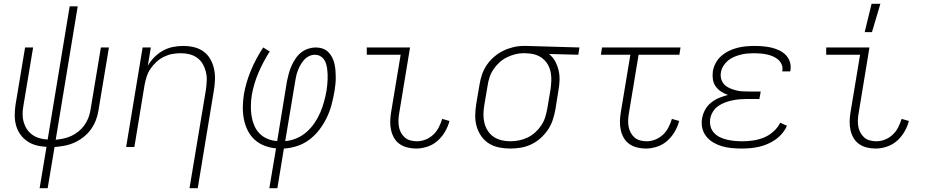

<svg xmlns="http://www.w3.org/2000/svg" viewBox="-20 -768 4840 1003"><path d="M187 215 223 -1Q195 -2 169 -9Q143 -16 122 -30.5Q101 -45 86 -66Q71 -87 64 -112.5Q57 -138 57 -165.5Q57 -193 61 -220L111 -520H153L102 -214Q98 -192 98 -170.5Q98 -149 104 -129Q110 -109 121.5 -92Q133 -75 149.5 -63.5Q166 -52 186.5 -46Q207 -40 229 -39L344 -735H386L271 -38Q292 -40 313 -44.5Q334 -49 354 -58.5Q374 -68 391.5 -82.5Q409 -97 422 -115.5Q435 -134 442.5 -154.5Q450 -175 453 -195L507 -520H549L494 -189Q490 -163 480 -138Q470 -113 454 -91Q438 -69 415.5 -51.5Q393 -34 368.5 -23Q344 -12 317.5 -7Q291 -2 265 0L229 215Z M970 215 1056 -301Q1059 -324 1060 -347.5Q1061 -371 1055.5 -393Q1050 -415 1039 -434Q1028 -453 1010 -466Q992 -479 970 -484.5Q948 -490 924 -490Q902 -490 880 -486Q858 -482 836.5 -471.5Q815 -461 797 -444.5Q779 -428 766 -408.5Q753 -389 746 -367Q739 -345 735 -323L682 0H639L725 -520H768L752 -424Q766 -449 786.5 -469.5Q807 -490 831.5 -503.5Q856 -517 883 -522.5Q910 -528 937 -528Q966 -528 993.5 -521.5Q1021 -515 1043 -499Q1065 -483 1078.5 -459.5Q1092 -436 1098 -408.5Q1104 -381 1103 -352Q1102 -323 1097 -294L1013 215Z M1387 215 1422 7Q1389 4 1360 -7.5Q1331 -19 1309 -39.5Q1287 -60 1273.5 -87.5Q1260 -115 1254 -146Q1248 -177 1248.5 -209.5Q1249 -242 1254 -275Q1265 -338 1291 -400.5Q1317 -463 1355 -520L1389 -499Q1355 -446 1330 -387.5Q1305 -329 1295 -269Q1291 -242 1290.5 -215Q1290 -188 1294 -162.5Q1298 -137 1308 -113Q1318 -89 1335.5 -71Q1353 -53 1377 -43Q1401 -33 1428 -31L1479 -343Q1483 -363 1488.5 -383.5Q1494 -404 1502.5 -423Q1511 -442 1523 -460.5Q1535 -479 1551.5 -492.5Q1568 -506 1589 -513Q1610 -520 1630 -520Q1649 -520 1666 -514Q1683 -508 1695 -496Q1707 -484 1715 -468.5Q1723 -453 1727 -435.5Q1731 -418 1732.5 -400Q1734 -382 1734 -363.5Q1734 -345 1732 -326.5Q1730 -308 1727 -289Q1721 -255 1712 -221Q1703 -187 1687.5 -154.5Q1672 -122 1649.5 -92Q1627 -62 1597.5 -39.5Q1568 -17 1533.5 -5.5Q1499 6 1463 8L1429 215ZM1470 -31Q1499 -33 1528 -45Q1557 -57 1581 -78Q1605 -99 1623 -125.5Q1641 -152 1653 -180Q1665 -208 1673 -237.5Q1681 -267 1686 -296Q1688 -310 1689.5 -324.5Q1691 -339 1691.5 -353Q1692 -367 1691.5 -381Q1691 -395 1689 -409Q1687 -423 1683 -436Q1679 -449 1671 -459.5Q1663 -470 1651 -476Q1639 -482 1625 -482Q1609 -482 1594 -474.5Q1579 -467 1568 -454.5Q1557 -442 1549 -427.5Q1541 -413 1535.5 -398Q1530 -383 1526.5 -367.5Q1523 -352 1521 -337Z M2154 8Q2131 8 2108.5 2.5Q2086 -3 2068 -15.5Q2050 -28 2039 -47Q2028 -66 2023 -88Q2018 -110 2018.5 -133.5Q2019 -157 2023 -181L2073 -482H1896V-520H2122L2065 -174Q2062 -157 2061.5 -139.5Q2061 -122 2064 -105.5Q2067 -89 2075 -74.5Q2083 -60 2095 -49.5Q2107 -39 2124 -34.5Q2141 -30 2158 -30Q2181 -30 2203.5 -39Q2226 -48 2243.5 -64.5Q2261 -81 2272 -102.5Q2283 -124 2290 -147L2328 -136Q2321 -108 2305 -80.5Q2289 -53 2266 -32.5Q2243 -12 2213 -2Q2183 8 2154 8Z M2645 8Q2615 8 2586 2Q2557 -4 2533.5 -19Q2510 -34 2494 -57Q2478 -80 2470 -107.5Q2462 -135 2462.5 -165Q2463 -195 2468 -226L2485 -326Q2489 -352 2498 -378.5Q2507 -405 2523 -428.5Q2539 -452 2561 -471Q2583 -490 2608.5 -502.5Q2634 -515 2661 -521.5Q2688 -528 2714 -528H2731L3007 -520L3001 -482L2848 -486Q2868 -470 2880 -448Q2892 -426 2898 -400.5Q2904 -375 2903 -348Q2902 -321 2897 -294L2881 -194Q2876 -167 2867 -140Q2858 -113 2841.5 -89Q2825 -65 2803 -45.5Q2781 -26 2754.5 -13.5Q2728 -1 2700 3.5Q2672 8 2645 8ZM2646 -30Q2668 -30 2691 -34.5Q2714 -39 2736 -49.5Q2758 -60 2776 -76.5Q2794 -93 2807.5 -113Q2821 -133 2828 -155.5Q2835 -178 2839 -201L2856 -301Q2859 -323 2860 -345.5Q2861 -368 2857 -389Q2853 -410 2843 -428.5Q2833 -447 2817 -460.5Q2801 -474 2781 -481Q2761 -488 2738 -489L2725 -490H2713Q2691 -490 2669 -484Q2647 -478 2626 -467.5Q2605 -457 2587.5 -440.5Q2570 -424 2557 -404.5Q2544 -385 2537 -363Q2530 -341 2527 -319L2510 -219Q2506 -195 2505.5 -171.5Q2505 -148 2510.5 -126Q2516 -104 2528 -85Q2540 -66 2558.5 -53.5Q2577 -41 2599.5 -35.5Q2622 -30 2646 -30Z M3354 8Q3331 8 3308.5 2.5Q3286 -3 3268 -15.5Q3250 -28 3239 -47Q3228 -66 3223 -88Q3218 -110 3218.5 -133.5Q3219 -157 3223 -181L3273 -482H3119L3125 -520H3535L3529 -482H3316L3265 -174Q3262 -157 3261.5 -139.5Q3261 -122 3264 -105.5Q3267 -89 3275 -74.5Q3283 -60 3295 -49.5Q3307 -39 3324 -34.5Q3341 -30 3358 -30Q3381 -30 3403.5 -39Q3426 -48 3443.5 -64.5Q3461 -81 3472 -102.5Q3483 -124 3490 -147L3528 -136Q3521 -108 3505 -80.5Q3489 -53 3466 -32.5Q3443 -12 3413 -2Q3383 8 3354 8Z M3854 8Q3827 8 3801.5 5.5Q3776 3 3752 -4Q3728 -11 3706.5 -23.5Q3685 -36 3669.5 -55.5Q3654 -75 3648.5 -100Q3643 -125 3648 -151Q3652 -174 3664 -195.5Q3676 -217 3695.5 -232.5Q3715 -248 3737.5 -257Q3760 -266 3783 -272Q3763 -279 3746.5 -290Q3730 -301 3718.5 -317Q3707 -333 3704 -354Q3701 -375 3704 -396Q3708 -419 3719.5 -440Q3731 -461 3749 -476.5Q3767 -492 3789 -502.5Q3811 -513 3833 -518.5Q3855 -524 3878 -526Q3901 -528 3923 -528Q3945 -528 3967.5 -526Q3990 -524 4011 -519Q4032 -514 4051.5 -504.5Q4071 -495 4085.5 -480Q4100 -465 4106.5 -444Q4113 -423 4109 -400L4108 -395H4066L4067 -398Q4070 -416 4063.5 -431Q4057 -446 4045 -456.5Q4033 -467 4018 -473.5Q4003 -480 3986.5 -483.5Q3970 -487 3953.5 -488.5Q3937 -490 3920 -490Q3903 -490 3885 -488.5Q3867 -487 3849.5 -482.5Q3832 -478 3815 -471Q3798 -464 3783.5 -452Q3769 -440 3759 -424Q3749 -408 3746 -390Q3743 -372 3747.5 -355.5Q3752 -339 3763.5 -327Q3775 -315 3790.5 -308Q3806 -301 3822.5 -296.5Q3839 -292 3856.5 -291Q3874 -290 3892 -290H3954L3947 -251H3885Q3866 -251 3846.5 -249.5Q3827 -248 3807.5 -244Q3788 -240 3768.5 -233Q3749 -226 3732 -214Q3715 -202 3704 -184Q3693 -166 3690 -147Q3687 -126 3692 -107Q3697 -88 3710 -74Q3723 -60 3740.5 -51.5Q3758 -43 3777 -38.5Q3796 -34 3816.5 -32Q3837 -30 3858 -30Q3885 -30 3913.5 -34Q3942 -38 3969.5 -49Q3997 -60 4020 -80.5Q4043 -101 4056 -127L4091 -111Q4082 -90 4066 -71Q4050 -52 4030.5 -38.5Q4011 -25 3989 -15.5Q3967 -6 3944.5 -1Q3922 4 3899 6Q3876 8 3854 8Z M4554 8Q4531 8 4508.5 2.5Q4486 -3 4468 -15.5Q4450 -28 4439 -47Q4428 -66 4423 -88Q4418 -110 4418.5 -133.5Q4419 -157 4423 -181L4473 -482H4296V-520H4522L4465 -174Q4462 -157 4461.5 -139.5Q4461 -122 4464 -105.5Q4467 -89 4475 -74.5Q4483 -60 4495 -49.5Q4507 -39 4524 -34.5Q4541 -30 4558 -30Q4581 -30 4603.5 -39Q4626 -48 4643.5 -64.5Q4661 -81 4672 -102.5Q4683 -124 4690 -147L4728 -136Q4721 -108 4705 -80.5Q4689 -53 4666 -32.5Q4643 -12 4613 -2Q4583 8 4554 8ZM4497 -600 4533 -748H4579L4535 -600Z"/></svg>

Font: Iosevka Extralight Extended
Style: Italic
Weight: 200
Width: 7
Italic angle: -9°
Monospace: yes
Designer: Belleve Invis
Foundry: Belleve Invis
Version: Version 32.5.0; ttfautohint (v1.8.4)